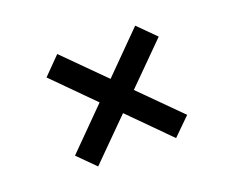

<svg xmlns="http://www.w3.org/2000/svg" viewBox="-77 -634 814 669"><g transform="rotate(-20 330.0 -299.5)"><path d="M474 -91 538 -154 393 -299 538 -444 474 -508 330 -363 185 -508 122 -444 266 -299 122 -154 185 -91 330 -236Z"/></g></svg>

Font: Uncut Plan8
Style: Regular
Weight: 400
Designer: Kasper Nordkvist
Foundry: UNCUT.wtf
Version: Version 1.002;Glyphs 3.1.2 (3151)